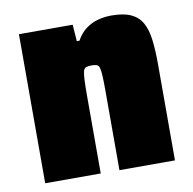

<svg xmlns="http://www.w3.org/2000/svg" viewBox="-64 -583 651 647"><g transform="rotate(-10 261.5 -259.0)"><path d="M40 0V-510H224L228 -453H237Q251 -478 270 -492Q289 -506 311.5 -512Q334 -518 357 -518Q399 -518 424 -506.5Q449 -495 462 -472Q475 -449 479.5 -413Q484 -377 484 -329V0H294V-271Q294 -304 293 -322.5Q292 -341 289.5 -350Q287 -359 280.5 -361.5Q274 -364 263 -364Q251 -364 244 -361.5Q237 -359 234.5 -349.5Q232 -340 231 -320Q230 -300 230 -264V0Z"/></g></svg>

Font: Saira SemiCondensed Black
Style: Regular
Weight: 900
Width: 4
Designer: Hector Gatti with collaboration of the Omnibus-Type team
Foundry: Omnibus-Type
Version: Version 1.101